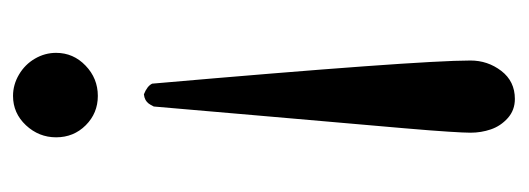

<svg xmlns="http://www.w3.org/2000/svg" viewBox="-268 -258 780 283"><g transform="rotate(-90 121.5 -117.0)"><path d="M60.1 -423.8Q60.1 -449.2 77.9 -468.3Q95.7 -487.3 121.1 -487.3Q137.7 -487.3 152.6 -478.5Q167.5 -469.7 176 -455.1Q184.6 -440.4 184.6 -423.8Q184.6 -398.4 165.8 -380.4Q147 -362.3 121.1 -362.3Q95.7 -362.3 77.9 -380.1Q60.1 -397.9 60.1 -423.8ZM66.9 187Q66.9 177.7 68.4 154.8Q69.8 131.8 73.5 88.9Q77.1 45.9 81.3 -0.7Q85.4 -47.4 92.3 -127Q99.1 -206.5 105.5 -279.8Q107.9 -284.7 109.9 -287.4Q111.8 -290 115.2 -292Q118.7 -293.9 123.5 -294.4Q135.7 -289.6 139.2 -282.2Q173.3 108.9 173.3 187Q173.3 212.4 158 232.4Q142.6 252.4 116.7 252.4Q100.1 252.4 88.4 241.9Q76.7 231.4 71.8 217Q66.9 202.6 66.9 187Z"/></g></svg>

Font: Crimson
Style: Regular
Weight: 400
Version: Version 0.8